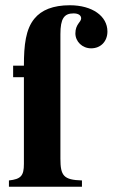

<svg xmlns="http://www.w3.org/2000/svg" viewBox="-20 -711 429 731"><path d="M30 -461V-417H71V-87C71 -42 60 -29 14 -24V0H292V-24C222 -26 210 -42 210 -107V-581C210 -640 224 -660 260 -660C278 -660 289 -653 289 -641C289 -627 267 -619 267 -584C267 -553 293 -527 327 -527C364 -527 389 -554 389 -591C389 -650 331 -691 246 -691C182 -691 138 -673 111 -640C78 -600 71 -540 71 -461Z"/></svg>

Font: XITS Math
Style: Bold
Weight: 700
Designer: MicroPress Inc., with final additions and corrections provided by Coen Hoffman, Elsevier (retired)
Version: Version 1.302